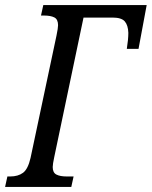

<svg xmlns="http://www.w3.org/2000/svg" viewBox="-37 -734 596 754"><path d="M-8 -41H3Q34 -41 53.5 -55.5Q73 -70 83 -114L185 -595Q191 -624 191 -635Q191 -658 176.5 -665.5Q162 -673 135 -673H124L133 -714H539L507 -542H461Q467 -580 467 -605Q466 -635 453 -650Q440 -665 405 -665H291L176 -117Q170 -89 170 -78Q170 -56 184.5 -48.5Q199 -41 225 -41H252L243 0H-17Z"/></svg>

Font: Noto Serif Cond
Style: Italic
Weight: 400
Width: 3
Italic angle: -12°
Designer: Monotype Design Team
Foundry: Monotype Imaging Inc.
Version: Version 1.001